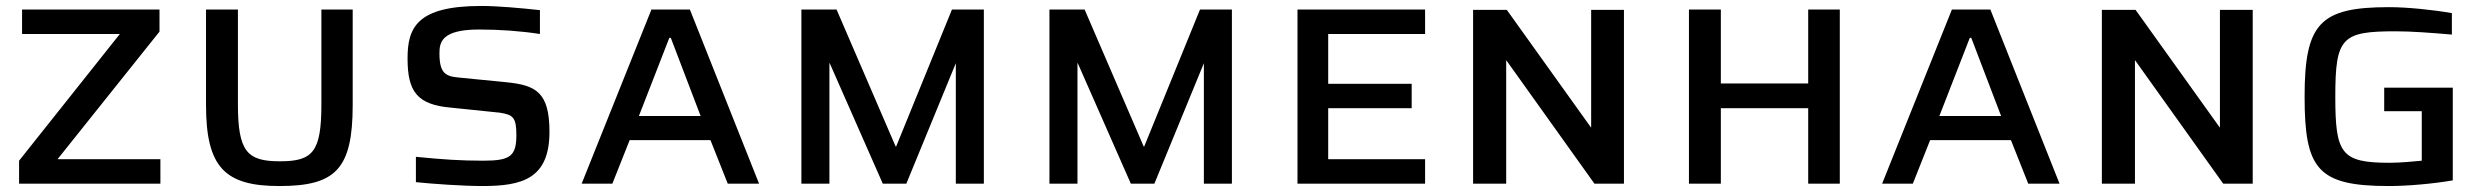

<svg xmlns="http://www.w3.org/2000/svg" viewBox="-20 -616 8355 644"><path d="M44 0H518V-82H173L515 -510V-584H54V-502H382L44 -77Z M917 8C1105 8 1163 -48 1163 -264V-584H1058V-267C1058 -107 1030 -75 919 -75C809 -75 778 -107 778 -267V-584H671V-264C671 -54 735 8 917 8Z M1598 8C1731 8 1823 -16 1823 -174C1823 -307 1777 -330 1680 -340L1518 -356C1474 -360 1454 -371 1454 -437C1454 -472 1459 -517 1586 -517C1657 -517 1726 -512 1791 -502V-582C1726 -589 1650 -596 1594 -596C1378 -596 1347 -523 1347 -420C1347 -309 1379 -265 1492 -255L1657 -238C1701 -231 1712 -222 1712 -163C1712 -92 1691 -77 1601 -77C1525 -77 1466 -81 1375 -90V-5C1433 1 1535 8 1598 8Z M1931 0H2034L2092 -146H2363L2421 0H2526L2294 -584H2165ZM2123 -227 2225 -489H2230L2330 -227Z M2668 0H2762V-404H2763L2941 0H3020L3186 -404V0H3280V-584H3173L2986 -125H2984L2786 -584H2668Z M3500 0H3594V-404H3595L3773 0H3852L4018 -404V0H4112V-584H4005L3818 -125H3816L3618 -584H3500Z M4332 0H4760V-82H4435V-253H4715V-335H4435V-502H4760V-584H4332Z M4921 0H5032V-413H5033L5328 0H5427V-583H5317V-189H5316L5034 -583H4921Z M5645 0H5752V-253H6045V0H6151V-584H6045V-336H5752V-584H5645Z M6293 0H6396L6454 -146H6725L6783 0H6888L6656 -584H6527ZM6485 -227 6587 -489H6592L6692 -227Z M7030 0H7141V-413H7142L7437 0H7536V-583H7426V-189H7425L7143 -583H7030Z M7993 8C8052 8 8138 1 8207 -11V-322H7977V-243H8103V-77C8080 -75 8034 -70 7995 -70C7832 -70 7813 -101 7813 -292C7813 -491 7835 -511 8016 -511C8068 -511 8135 -506 8204 -500V-572C8141 -583 8055 -592 7993 -592C7762 -592 7710 -538 7710 -292C7710 -48 7754 8 7993 8Z"/></svg>

Font: Saira UNSAM Medium SC
Style: Regular
Weight: 500
Designer: Hector Gatti with collaboration of the Omnibus-Type team
Foundry: Omnibus-Type
Version: Version 1.072;PS 001.072;hotconv 1.0.88;makeotf.lib2.5.64775